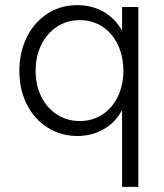

<svg xmlns="http://www.w3.org/2000/svg" viewBox="-20 -520 634 744"><path d="M453 -94Q429 -47 383 -20Q337 7 279 7Q217 7 165.5 -25Q114 -57 84.5 -114.5Q55 -172 55 -246Q55 -317 83.5 -375Q112 -433 163 -466.5Q214 -500 279 -500Q337 -500 382 -474Q427 -448 453 -401V-493H516V204H453ZM458 -246Q458 -302 436.5 -347Q415 -392 376.5 -417Q338 -442 289 -442Q240 -442 201 -416.5Q162 -391 140 -346.5Q118 -302 118 -246Q118 -190 140 -145.5Q162 -101 201 -76Q240 -51 289 -51Q338 -51 376.5 -76Q415 -101 436.5 -145.5Q458 -190 458 -246Z"/></svg>

Font: Hanken Grotesk Light
Style: Regular
Weight: 300
Designer: Alfredo Marco Pradil
Foundry: Hanken Design Co.
Version: Version 3.014